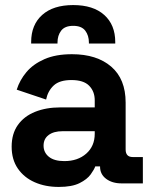

<svg xmlns="http://www.w3.org/2000/svg" viewBox="-20 -724 594 758"><path d="M26 -145Q26 -196 50.5 -230.5Q75 -265 118.5 -282.5Q162 -300 218 -300H354V-328Q354 -363 332 -385.5Q310 -408 262 -408Q215 -408 192 -386.5Q169 -365 162 -331L46 -370Q58 -408 84.5 -439.5Q111 -471 155.5 -490.5Q200 -510 264 -510Q362 -510 419 -461Q476 -412 476 -319V-134Q476 -104 504 -104H544V0H460Q423 0 399 -18Q375 -36 375 -66V-67H356Q352 -55 338 -35.5Q324 -16 294 -1Q264 14 212 14Q159 14 117 -4.5Q75 -23 50.5 -58.5Q26 -94 26 -145ZM354 -196V-206H227Q192 -206 172 -191Q152 -176 152 -149Q152 -122 173 -105Q194 -88 234 -88Q287 -88 320.5 -117.5Q354 -147 354 -196ZM103 -552V-558Q103 -626 146.5 -665Q190 -704 269 -704Q348 -704 391.5 -665Q435 -626 435 -558V-552H331V-556Q331 -584 316.5 -603Q302 -622 269 -622Q236 -622 221.5 -603Q207 -584 207 -556V-552Z"/></svg>

Font: Space Grotesk Frontify
Style: Bold
Weight: 700
Designer: Florian Karsten
Version: Version 2.000